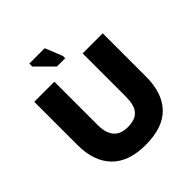

<svg xmlns="http://www.w3.org/2000/svg" viewBox="-199 -861 1013 1013"><g transform="rotate(-45 307.0 -355.0)"><path d="M310 14Q184 14 119.5 -52.5Q55 -119 55 -240V-563H205V-241Q205 -199 216 -174.5Q227 -150 243.5 -138Q260 -126 278 -122.5Q296 -119 310 -119Q333 -119 357.5 -126Q382 -133 399 -159Q416 -185 416 -241V-563H566V-240Q566 -117 502.5 -51.5Q439 14 310 14ZM271 -610 179 -702V-724H294L333 -627V-610Z"/></g></svg>

Font: Darker Grotesque Light Black
Style: Regular
Weight: 900
Version: Version 1.000;gftools[0.9.28]